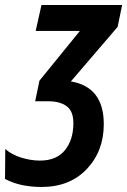

<svg xmlns="http://www.w3.org/2000/svg" viewBox="-36 -734 506 764"><path d="M377 -240Q377 -388 246 -410L432 -627L450 -714H129L106 -611H282L121 -413L104 -331H158Q202 -331 229 -311.5Q256 -292 256 -244Q256 -178 222.5 -136.5Q189 -95 123 -95Q86 -95 48 -107Q10 -119 -15 -141L-16 -22Q16 -5 52.5 2.5Q89 10 129 10Q242 10 309.5 -61.5Q377 -133 377 -240Z"/></svg>

Font: Noto Sans Display Condensed
Style: Bold Italic
Weight: 700
Width: 3
Designer: Monotype Design team
Foundry: Monotype Imaging Inc.
Version: 1.000